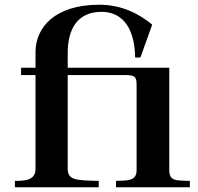

<svg xmlns="http://www.w3.org/2000/svg" viewBox="-20 -791 835 811"><path d="M130 -571V-505H69V-474H130V-78C130 -30 88 -27 43 -27V0H397V-27C302 -29 266 -30 266 -78V-474H509C551 -474 557 -466 557 -431V-72C557 -24 515 -29 470 -27V0H782V-27C727 -29 695 -24 695 -72V-505H266V-567C266 -667 306 -741 409 -741C483 -741 548 -692 551 -548H573L623 -687C567 -733 494 -771 399 -771C213 -771 130 -676 130 -571Z"/></svg>

Font: Ortica Linear
Style: Bold
Weight: 700
Designer: Benedetta Bovani
Foundry: Collletttivo
Version: Version 2.000;Glyphs 3.1.2 (3151)